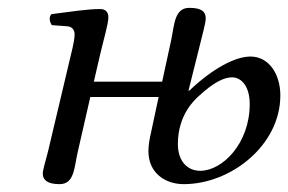

<svg xmlns="http://www.w3.org/2000/svg" viewBox="-20 -459 734 489"><path d="M416 -357 393 -251H219L235 -320C244 -359 256 -398 256 -415C256 -429 248 -436 235 -436C203 -436 158 -429 111 -423C104 -415 106 -404 112 -395L152 -392C164 -391 170 -382 170 -372C170 -363 168 -349 161 -321L102 -72C97 -52 89 -27 89 -17C89 -1 100 10 132 10C170 10 169 -34 178 -72L210 -212H384L365 -123C361 -106 358 -89 358 -74C358 -19 400 10 448 10C568 10 694 -89 694 -216C694 -270 665 -315 618 -315C579 -315 522 -285 462 -228H460L491 -352C495 -370 504 -400 504 -412C504 -429 494 -439 462 -439C424 -439 424 -395 416 -357ZM490 -24C456 -24 433 -50 433 -92C433 -167 476 -205 487 -215C525 -250 551 -262 571 -262C595 -262 616 -239 616 -194C616 -93 546 -24 490 -24Z"/></svg>

Font: Libertinus Serif
Style: Italic
Weight: 400
Italic angle: -12°
Designer: Philipp H. Poll, Khaled Hosny
Foundry: Caleb Maclennan
Version: Version 7.050;RELEASE